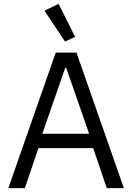

<svg xmlns="http://www.w3.org/2000/svg" viewBox="-20 -969 681 989"><path d="M315 -755 367 -779 282 -949 209 -914ZM618 0 374 -698H267L23 0H108L178 -206H460L530 0ZM439 -280H198L316 -620H321Z"/></svg>

Font: IBM Plex Arabic
Style: Regular
Weight: 400
Designer: Mike Abbink, Paul van der Laan, Pieter van Rosmalen, Wael Morcos, Khajak Apelian
Foundry: Bold Monday
Version: Version 1.0